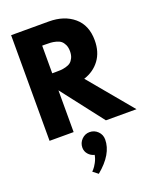

<svg xmlns="http://www.w3.org/2000/svg" viewBox="-204 -942 1148 1409"><g transform="rotate(-20 369.5 -237.0)"><path d="M60 -825H355Q474 -825 549 -761.5Q624 -698 624 -580Q624 -489 578.5 -427.5Q533 -366 455 -341L739 0H500L248 -326V0H60ZM248 -459H270Q296 -459 314 -460Q332 -461 355 -467Q378 -473 392 -484Q406 -495 416 -516Q426 -537 426 -567Q426 -597 416 -618Q406 -639 392 -650Q378 -661 355 -667Q332 -673 314 -674Q296 -675 270 -675H248ZM357 40Q321 40 295 66.5Q269 93 269 130Q269 159 288 181Q307 203 336 210Q331 239 316 266.5Q301 294 289 307L277 320L317 351Q447 244 447 130Q447 92 420.5 66Q394 40 357 40Z"/></g></svg>

Font: Hussar
Style: BoldWeb
Weight: 700
Foundry: Cannot Into Space Fonts
Version: Version 2.00